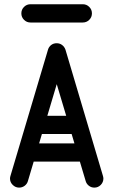

<svg xmlns="http://www.w3.org/2000/svg" viewBox="-20 -862 522 883"><path d="M200.8 -633.8Q204.5 -646.5 215.2 -654.9Q226 -663.2 240.5 -663.2Q257.8 -663.2 269.2 -651Q280.8 -638.8 280.8 -621.5V-608.8L108.2 -28.8Q104.5 -16 93.4 -7.6Q82.2 0.8 67.8 0.8Q51.2 0.8 38.6 -11.5Q26 -23.8 26 -41Q26 -47 28.5 -54.5ZM124 -118.8Q106.5 -118.8 94.2 -130.9Q82 -143 82 -160.5Q82 -178 94.2 -190.2Q106.5 -202.5 124 -202.5H357.5Q375 -202.5 387.2 -190.2Q399.5 -178 399.5 -160.5Q399.5 -143 387.2 -130.9Q375 -118.8 357.5 -118.8ZM143.8 -245.8Q126.2 -245.8 114.1 -257.9Q102 -270 102 -287.5Q102 -304.2 114.1 -316.9Q126.2 -329.5 143.8 -329.5H338.8Q356.2 -329.5 368.5 -316.9Q380.8 -304.2 380.8 -287.5Q380.8 -270 368.5 -257.9Q356.2 -245.8 338.8 -245.8ZM453.2 -53.8Q454 -50.5 454.8 -47.4Q455.5 -44.2 455.5 -41.2Q455.5 -24 443.4 -11.6Q431.2 0.8 414 0.8Q399.8 0.8 388.9 -7.6Q378 -16 374.2 -28.8L201 -608.8L200.2 -621.2Q200.2 -638.8 211.8 -651Q223.2 -663.2 240.5 -663.2Q255 -663.2 265.8 -654.9Q276.5 -646.5 281 -633.8ZM360.8 -842.5Q378.2 -842.5 390.5 -830.2Q402.8 -818 402.8 -800.5Q402.8 -783 390.5 -770.8Q378.2 -758.5 360.8 -758.5H120.2Q102.8 -758.5 90.5 -770.8Q78.2 -783 78.2 -800.5Q78.2 -818 90.5 -830.2Q102.8 -842.5 120.2 -842.5Z"/></svg>

Font: Libertine-Super Thin
Style: Regular
Weight: 100
Designer: Bastien Sozeau
Foundry: NBR — Bastien Sozeau
Version: Version 2.003;gftools[0.9.33]